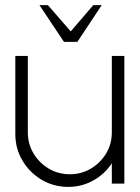

<svg xmlns="http://www.w3.org/2000/svg" viewBox="-20 -719 547 752"><path d="M40 -194V-500H89V-201Q89 -155.5 111.2 -118.2Q133.5 -81 170.8 -58.8Q208 -36.5 253.5 -36.5Q299 -36.5 336.2 -58.8Q373.5 -81 395.8 -118.2Q418 -155.5 418 -201V-500H467V0H418V-79.5Q390.5 -37.5 345.5 -12.2Q300.5 13 247 13Q190 13 143 -15Q96 -43 68 -90Q40 -137 40 -194ZM230.5 -555 134.5 -699H167.5L257 -596L345.5 -699H378.5L283 -555Z"/></svg>

Font: Urbanist ExtraLight
Style: Regular
Weight: 200
Designer: Corey Hu
Foundry: Corey Hu
Version: Version 1.330; ttfautohint (v1.8.4.7-5d5b)